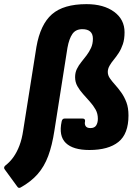

<svg xmlns="http://www.w3.org/2000/svg" viewBox="-83 -714 661 928"><path d="M2 190 -60 105Q-64 100 -63 95Q-62 90 -57 86Q-34 68 -17.5 44.5Q-1 21 11 -10.5Q23 -42 29 -83L93 -487Q112 -596 168 -645Q224 -694 335 -694Q418 -694 468.5 -657Q519 -620 519 -558Q519 -525 511 -501Q503 -477 491 -458.5Q479 -440 466.5 -425Q454 -410 446 -395.5Q438 -381 438 -366Q438 -350 448.5 -335Q459 -320 473.5 -304Q488 -288 503 -267Q518 -246 528 -219.5Q538 -193 538 -156Q538 -67 489.5 -28Q441 11 349 11Q270 11 235 -23Q200 -57 215 -127Q218 -141 229 -141H316Q330 -141 328 -127Q325 -114 331 -104.5Q337 -95 354 -95Q374 -95 382 -108Q390 -121 390 -140Q390 -165 379 -184.5Q368 -204 351.5 -222.5Q335 -241 318.5 -259.5Q302 -278 291 -297.5Q280 -317 280 -341Q280 -363 288.5 -380.5Q297 -398 310 -414Q323 -430 335.5 -446.5Q348 -463 357 -482.5Q366 -502 366 -527Q366 -550 353 -561.5Q340 -573 315 -573Q283 -573 267 -550Q251 -527 243 -483L180 -83Q169 -11 150 40Q131 91 99 127.5Q67 164 17 192Q8 197 2 190Z"/></svg>

Font: Sofia Sans Semi Condensed Black
Style: Italic
Weight: 900
Italic angle: -9°
Version: Version 4.100